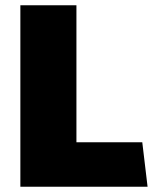

<svg xmlns="http://www.w3.org/2000/svg" viewBox="-20 -706 584 726"><path d="M269 -168V-686H57V0H538L518 -168Z"/></svg>

Font: Chivo Light
Style: Bold
Weight: 900
Designer: Hector Gatti
Foundry: Omnibus-Type
Version: Version 1.003;PS 001.003;hotconv 1.0.70;makeotf.lib2.5.58329